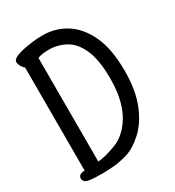

<svg xmlns="http://www.w3.org/2000/svg" viewBox="-177 -821 854 939"><g transform="rotate(-30 250.0 -352.0)"><path d="M129 14Q74 14 52.5 10Q31 6 25.5 -2.5Q20 -11 20 -16Q20 -42 56 -42V-625Q49 -628 40.5 -642Q32 -656 32 -669Q32 -699 147 -714Q178 -718 209 -718Q280 -718 339 -681Q398 -644 434 -567.5Q470 -491 470 -367Q470 -258 439.5 -182Q409 -106 360.5 -62Q312 -18 268 -5Q224 8 192.5 10.5Q161 13 129 14ZM136 -47Q173 -49 238 -73Q275 -86 308 -120Q390 -205 390 -368Q390 -473 364 -533Q338 -593 294 -617.5Q250 -642 200 -642Q158 -642 136 -632Z"/></g></svg>

Font: LXGW WenKai Mono TC
Style: Bold
Weight: 700
Designer: LXGW / Fontworks Inc.
Foundry: LXGW / Fontworks Inc.
Version: Version 1.330